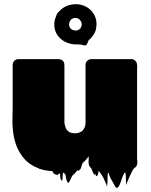

<svg xmlns="http://www.w3.org/2000/svg" viewBox="-20 -800 714 909"><path d="M630 -27Q629 -25 629 -22.5Q629 -20 628 -18Q628 -17 627.5 -16.5Q627 -16 627 -16Q627 -15 626.5 -14.5Q626 -14 626 -14Q626 -14 624 -12Q623 -9 617 -5Q615 -2 612 0Q609 4 606.5 9Q604 14 602 18Q598 26 594 35Q590 44 586 53L582 63Q581 65 580 70.5Q579 76 578 73Q576 59 576 45Q576 31 574 17Q574 17 570 19Q569 19 569 19.5Q569 20 568 20Q564 27 560.5 36Q557 45 554 54Q553 57 552 60.5Q551 64 549 68Q547 72 545 77.5Q543 83 538 87Q531 93 525.5 83.5Q520 74 518 69Q516 65 513 60.5Q510 56 508 52Q505 46 502 40Q499 34 497 28L494 19Q491 17 491 18Q489 34 489 49.5Q489 65 487 81Q486 83 485 78.5Q484 74 483 72Q481 69 479 63Q475 55 471.5 46.5Q468 38 463 31Q457 21 447 8Q446 13 445.5 18Q445 23 443 28Q442 29 441 30Q440 31 439 33Q435 33 435 34L430 21Q430 22 429 24Q428 26 427 28Q426 29 425 26Q424 23 423 22Q421 18 419 13.5Q417 9 415 5Q414 3 413.5 0Q413 -3 411 -5Q409 -6 408 -7Q407 -9 405 -11Q403 -15 402 -16Q400 -22 400 -26Q399 -31 399.5 -35.5Q400 -40 400 -47V-60Q399 -58 396 -55Q395 -52 388 -45L385 -42Q385 -41 384.5 -41Q384 -41 384 -40L371 -28Q367 -19 365 -9.5Q363 0 355 6Q348 12 346 4Q345 8 343 10.5Q341 13 336 19L331 24Q325 28 321 34L313 51Q312 53 309.5 58Q307 63 305 65Q301 66 299.5 63Q298 60 297 58Q296 55 295 51.5Q294 48 293 45Q292 40 291.5 35Q291 30 289 26Q285 22 283 19H282Q281 19 280 18Q279 17 278 18Q277 28 276.5 38Q276 48 274 58Q274 59 273 56Q272 53 270 52Q269 50 268 49Q267 48 266 46Q265 40 265 33.5Q265 27 263 21Q262 22 262 21.5Q262 21 262 21Q261 22 259 22Q259 23 258.5 23Q258 23 258 23Q257 24 256.5 25Q256 26 254 27Q253 28 251 27.5Q249 27 247 27Q239 26 235 21.5Q231 17 228 10H223Q221 10 219 9.5Q217 9 215 9Q209 9 206 8Q198 7 190 5.5Q182 4 174 1Q167 0 160 -4Q150 -8 140.5 -13Q131 -18 122 -24Q104 -37 92 -52Q87 -57 83 -63.5Q79 -70 74 -77Q61 -98 52.5 -125.5Q44 -153 41 -186Q38 -209 39 -237Q40 -265 40 -286V-493Q40 -502 45 -509L51 -515Q58 -520 66.5 -520Q75 -520 83 -520H258Q262 -520 268 -518Q277 -515 280 -509Q282 -507 284 -501Q285 -497 285 -488V-218Q287 -205 291.5 -193.5Q296 -182 311 -173Q317 -171 319 -171Q324 -170 327.5 -169.5Q331 -169 335 -169Q340 -169 343.5 -169.5Q347 -170 351 -171Q353 -171 354 -172Q356 -173 358.5 -174Q361 -175 363 -176L371 -181Q376 -188 381 -197Q383 -202 383.5 -207Q384 -212 385 -217V-493Q385 -504 393 -512Q401 -520 412 -520H586Q599 -520 605.5 -520Q612 -520 621 -512Q626 -507 627.5 -501.5Q629 -496 629 -491Q630 -486 629.5 -480Q629 -474 629 -469V-55Q629 -51 629 -47Q629 -43 630 -38ZM407 -8Q407 -8 407 -8Q407 -8 408 -7Q408 -7 408 -7Q408 -7 408 -7Q407 -8 407 -8ZM437 -685Q437 -681 436.5 -676.5Q436 -672 435 -667Q435 -665 434.5 -663.5Q434 -662 434 -660Q433 -654 429 -647Q423 -633 412 -622Q411 -618 408.5 -617Q406 -616 404 -614L401 -611Q397 -605 395 -598Q393 -591 387 -586Q384 -584 380 -585Q376 -586 372 -587Q364 -589 355 -589.5Q346 -590 337 -590H332Q327 -590 324 -591Q287 -596 262 -621.5Q237 -647 237 -685Q237 -697 240 -707.5Q243 -718 247 -728Q250 -736 256 -742Q258 -745 261 -747Q289 -778 335 -780H344Q382 -778 408.5 -753Q435 -728 437 -689ZM346 -656Q349 -658 352 -659.5Q355 -661 357 -662Q367 -672 367 -686Q365 -706 346 -714Q343 -715 337 -715Q324 -715 316 -707Q310 -701 308 -691Q307 -689 307 -685Q307 -667 322 -659Q326 -658 329.5 -657Q333 -656 337 -655Q343 -655 346 -656Z"/></svg>

Font: Rubik Wet Paint
Style: Regular
Weight: 400
Designer: Hubert and Fischer, NaN
Foundry: Hubert and Fischer, NaN
Version: Version 2.200